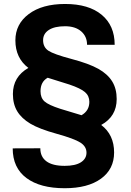

<svg xmlns="http://www.w3.org/2000/svg" viewBox="-20 -741 668 981"><path d="M576.2 -234.9Q576.2 -146 497.1 -102.5Q563 -52.7 563 38.1Q563 123.5 495.8 172.1Q428.7 220.7 310.5 220.7Q185.1 220.7 115 168.5Q44.9 116.2 44.9 17.1L186 16.6Q186 60.1 217.3 83.3Q248.5 106.4 310.5 106.4Q365.2 106.4 393.6 88.1Q421.9 69.8 421.9 39.1Q421.9 7.3 390.4 -12.7Q358.9 -32.7 269.8 -57.4Q180.7 -82 135.5 -108.9Q90.3 -135.7 68.1 -172.4Q45.9 -209 45.9 -260.7Q45.9 -348.6 125 -394Q58.6 -444.3 58.6 -534.7Q58.6 -618.2 127.2 -669.4Q195.8 -720.7 312.5 -720.7Q433.1 -720.7 499.5 -665.5Q565.9 -610.4 565.9 -512.2H424.8Q424.8 -554.7 394.8 -580.8Q364.7 -606.9 312.5 -606.9Q258.8 -606.9 229.5 -587.9Q200.2 -568.8 200.2 -535.6Q200.2 -500 227.3 -481.9Q254.4 -463.9 344.7 -439.9Q435.1 -416 482.7 -389.2Q530.3 -362.3 553.2 -325Q576.2 -287.6 576.2 -234.9ZM223.6 -343.8Q187 -323.2 187 -274.9Q187 -241.2 207.3 -222.9Q227.5 -204.6 288.1 -185.1L396.5 -152.3Q436.5 -175.3 436.5 -220.7Q436.5 -251 414.3 -270.3Q392.1 -289.6 334.5 -309.1Z"/></svg>

Font: Vazir FD-UI
Style: Bold-FD-UI
Weight: 700
Designer: Saber Rastikerdar
Foundry: Saber Rastikerdar
Version: Version 30.0.0